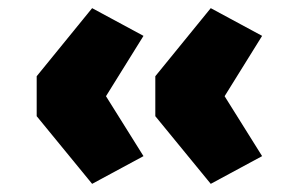

<svg xmlns="http://www.w3.org/2000/svg" viewBox="-20 -503 714 471"><path d="M206 -52 70 -218V-316L206 -483L332 -415L240 -267L332 -120ZM497 -52 361 -218V-316L497 -483L623 -415L531 -267L623 -120Z"/></svg>

Font: Nunito Sans 10pt Expanded Black
Style: Regular
Weight: 900
Width: 7
Designer: Vernon Adams
Foundry: Vernon Adams
Version: Version 3.101;gftools[0.9.27]